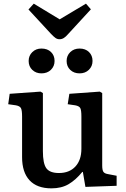

<svg xmlns="http://www.w3.org/2000/svg" viewBox="-20 -1018 688 1052"><path d="M262 14Q183 14 142 -30Q101 -74 101 -157V-379Q101 -413 95 -425Q89 -437 67 -441L25 -447L33 -504L202 -516L215 -508V-190Q215 -122 234 -96Q253 -70 303 -70Q360 -70 393 -105.5Q426 -141 426 -203V-379Q426 -414 420 -425.5Q414 -437 392 -441L351 -447L360 -504L527 -516L540 -508V-112Q540 -86 546.5 -76.5Q553 -67 572 -64L619 -55V0L448 6L434 -76H431Q395 -32 356 -9Q317 14 262 14ZM306 -803Q294 -803 284 -810Q274 -817 258 -834L136 -966L165 -998L307 -912L451 -998L478 -967L352 -830Q341 -817 330 -810Q319 -803 306 -803ZM416 -616Q385 -616 365 -635Q345 -654 345 -684Q345 -713 365 -732.5Q385 -752 416 -752Q448 -752 467.5 -733Q487 -714 487 -684Q487 -655 467 -635.5Q447 -616 416 -616ZM207 -616Q177 -616 157 -635Q137 -654 137 -684Q137 -713 157 -732.5Q177 -752 207 -752Q240 -752 259.5 -733Q279 -714 279 -684Q279 -655 259 -635.5Q239 -616 207 -616Z"/></svg>

Font: Literata Medium
Style: Regular
Weight: 500
Designer: Latin by Veronika Burian and Jose Scaglione. Greek by Irene Vlachou. Cyrillic by Vera Evstafieva.
Foundry: TypeTogether
Version: Version 3.103; ttfautohint (v1.8.4.7-5d5b);gftools[0.9.29]